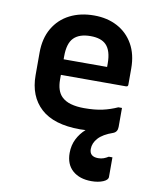

<svg xmlns="http://www.w3.org/2000/svg" viewBox="-88 -616 776 935"><g transform="rotate(10 300.0 -148.5)"><path d="M300 133Q300 95 315.5 64Q331 33 357 10Q343 11 330 11Q200 11 135.5 -48Q71 -107 71 -211V-322Q71 -393 100.5 -443.5Q130 -494 182 -520.5Q234 -547 302 -547Q367 -547 417 -520.5Q467 -494 495.5 -444Q524 -394 524 -324V-244Q524 -234 514 -234H192V-211Q192 -155 219 -128Q237 -110 265.5 -102Q294 -94 331 -94Q384 -94 422 -102.5Q460 -111 495 -127H513V-35Q513 -34 513 -33Q513 -8 492 0Q443 17 420.5 42Q398 67 398 96Q398 134 441 134Q456 134 468 129.5Q480 125 491 118H509V215Q509 230 485 240Q461 250 428 250Q369 250 334.5 219.5Q300 189 300 133ZM302 -445Q247 -445 219.5 -417.5Q192 -390 192 -326V-311H407V-328Q407 -392 379 -420Q354 -445 302 -445Z"/></g></svg>

Font: Recursive Mn Lnr St SmB
Style: Regular
Weight: 600
Monospace: yes
Version: Version 1.079;hotconv 1.0.112;makeotfexe 2.5.65598; ttfautoh